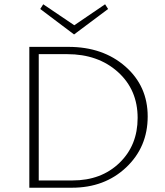

<svg xmlns="http://www.w3.org/2000/svg" viewBox="-20 -877 769 897"><path d="M485 -835 326 -716 168 -835 182 -857 327 -759 471 -857ZM300 -658Q461 -658 565.5 -566.5Q670 -475 670 -333Q670 -190 569.5 -95Q469 0 316 0H117V-658ZM319 -34Q453 -34 538 -116Q623 -198 623 -326Q623 -458 530.5 -541Q438 -624 294 -624H161V-34Z"/></svg>

Font: EauTest Light
Style: Regular
Weight: 300
Designer: Christian Thalmann (Catharsis Fonts)
Version: Version 0.001;PS 000.001;hotconv 1.0.88;makeotf.lib2.5.64775